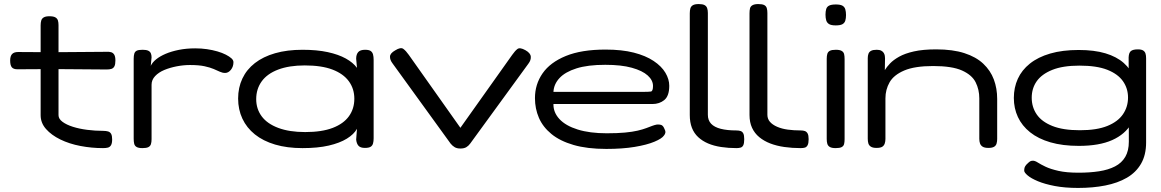

<svg xmlns="http://www.w3.org/2000/svg" viewBox="-20 -719 5715 945"><path d="M487 10Q431 10 376 -0.5Q321 -11 277 -32.5Q233 -54 206.5 -84Q180 -114 180 -152V-594Q180 -608 183 -618Q186 -628 195.5 -633.5Q205 -639 223 -639Q243 -639 252.5 -633.5Q262 -628 265 -618.5Q268 -609 268 -595V-152Q268 -134 287.5 -119.5Q307 -105 338.5 -95Q370 -85 409 -80Q448 -75 487 -75Q502 -75 512 -72Q522 -69 527 -60Q532 -51 532 -33Q532 -14 526.5 -4.5Q521 5 511 7.5Q501 10 487 10ZM69 -463 239 -462 503 -464Q517 -465 527 -462Q537 -459 542.5 -449.5Q548 -440 548 -421Q548 -402 543 -392.5Q538 -383 528.5 -380Q519 -377 505 -377L241 -379L66 -378Q46 -378 38 -388Q30 -398 30 -421Q30 -443 39.5 -453Q49 -463 69 -463Z M681 10Q662 10 652.5 4.5Q643 -1 640.5 -11.5Q638 -22 638 -36V-430Q638 -445 641 -455Q644 -465 653 -469.5Q662 -474 682 -474Q700 -474 709.5 -469.5Q719 -465 722.5 -456.5Q726 -448 726 -437L722 -395Q730 -412 748.5 -427Q767 -442 795 -454Q823 -466 860 -473.5Q897 -481 941 -481Q971 -481 998.5 -477Q1026 -473 1050 -466Q1074 -459 1091.5 -450Q1109 -441 1119 -432Q1129 -423 1129 -413Q1129 -391 1116.5 -375.5Q1104 -360 1088 -360Q1075 -360 1062 -366Q1049 -372 1031.5 -379.5Q1014 -387 986.5 -393Q959 -399 915 -399Q883 -399 849.5 -392.5Q816 -386 788.5 -374.5Q761 -363 743.5 -344.5Q726 -326 726 -302V-34Q726 -20 723 -10Q720 0 710.5 5Q701 10 681 10Z M1776 9Q1754 9 1744.5 -1.5Q1735 -12 1733 -32L1737 -85Q1722 -58 1687 -36.5Q1652 -15 1598 -2.5Q1544 10 1469 10Q1393 10 1334 -7.5Q1275 -25 1234.5 -57.5Q1194 -90 1173 -135Q1152 -180 1152 -234Q1152 -288 1173 -332.5Q1194 -377 1234.5 -408.5Q1275 -440 1334 -457Q1393 -474 1469 -474Q1540 -474 1593 -462.5Q1646 -451 1682 -431Q1718 -411 1737 -385L1733 -430Q1733 -451 1743 -462.5Q1753 -474 1777 -474Q1796 -474 1804.5 -468Q1813 -462 1816 -451Q1819 -440 1819 -424V-38Q1819 -24 1816 -13Q1813 -2 1804 3.5Q1795 9 1776 9ZM1482 -69Q1564 -69 1617.5 -89.5Q1671 -110 1697.5 -147Q1724 -184 1724 -233Q1724 -282 1697 -319Q1670 -356 1616.5 -376.5Q1563 -397 1480 -397Q1403 -397 1349 -376.5Q1295 -356 1268 -318.5Q1241 -281 1241 -231Q1241 -183 1268 -146.5Q1295 -110 1349.5 -89.5Q1404 -69 1482 -69Z M2246 12Q2229 12 2218 5.5Q2207 -1 2198 -12L1912 -407Q1899 -424 1899.5 -440.5Q1900 -457 1925 -471Q1952 -488 1965 -478.5Q1978 -469 1992 -449L2246 -90L2501 -449Q2515 -469 2527 -478Q2539 -487 2566 -472Q2591 -458 2592.5 -440.5Q2594 -423 2581 -406L2294 -12Q2286 -1 2275 5.5Q2264 12 2246 12Z M2964 14Q2870 14 2803 -5.5Q2736 -25 2694 -59.5Q2652 -94 2632.5 -139Q2613 -184 2613 -236Q2613 -304 2650.5 -358Q2688 -412 2765 -443.5Q2842 -475 2960 -475Q3041 -475 3099.5 -460Q3158 -445 3197 -419Q3236 -393 3255 -361Q3274 -329 3274 -297Q3274 -247 3250 -227Q3226 -207 3191 -207H2704Q2703 -166 2733.5 -133Q2764 -100 2823.5 -81.5Q2883 -63 2966 -63Q3019 -63 3056 -66.5Q3093 -70 3118.5 -76Q3144 -82 3161 -88.5Q3178 -95 3190 -99.5Q3202 -104 3213 -106Q3224 -107 3233 -104.5Q3242 -102 3248 -90Q3256 -75 3255 -67Q3254 -59 3248 -52Q3238 -37 3201 -21.5Q3164 -6 3104 4Q3044 14 2964 14ZM2704 -267H3154Q3173 -267 3183.5 -268.5Q3194 -270 3194 -296Q3194 -324 3168 -347.5Q3142 -371 3090 -385.5Q3038 -400 2959 -400Q2873 -400 2817.5 -382.5Q2762 -365 2734 -335Q2706 -305 2704 -267Z M3921 10Q3879 10 3840.5 4.5Q3802 -1 3771 -13Q3740 -25 3717 -44Q3694 -63 3681.5 -90Q3669 -117 3669 -153V-653Q3669 -668 3671.5 -678Q3674 -688 3684 -693.5Q3694 -699 3712 -699Q3732 -699 3741.5 -694Q3751 -689 3754 -679Q3757 -669 3757 -655V-154Q3757 -134 3769.5 -119.5Q3782 -105 3805 -95Q3828 -85 3857.5 -81Q3887 -77 3921 -77Q3933 -77 3941.5 -74Q3950 -71 3955 -62Q3960 -53 3960 -34Q3960 -14 3955 -4.5Q3950 5 3941.5 7.5Q3933 10 3921 10ZM3605 10Q3565 10 3529 4.5Q3493 -1 3465 -13Q3437 -25 3416.5 -44Q3396 -63 3385.5 -90Q3375 -117 3375 -153V-653Q3375 -668 3378 -678Q3381 -688 3390.5 -693.5Q3400 -699 3419 -699Q3438 -699 3447.5 -694Q3457 -689 3460.5 -679Q3464 -669 3464 -655V-154Q3464 -127 3480 -110Q3496 -93 3527.5 -85Q3559 -77 3604 -77Q3617 -77 3625.5 -74Q3634 -71 3638.5 -62Q3643 -53 3643 -34Q3643 -14 3638.5 -4.5Q3634 5 3625 7.5Q3616 10 3605 10Z M4093 10Q4074 10 4064.5 4.5Q4055 -1 4052 -11Q4049 -21 4049 -35V-430Q4049 -444 4052 -454Q4055 -464 4064.5 -469Q4074 -474 4094 -474Q4113 -474 4122.5 -468.5Q4132 -463 4134.5 -453Q4137 -443 4137 -428V-34Q4137 -20 4134.5 -10Q4132 0 4122.5 5Q4113 10 4093 10ZM4093 -594Q4071 -594 4060.5 -600.5Q4050 -607 4046.5 -619Q4043 -631 4043 -647Q4043 -663 4046.5 -674.5Q4050 -686 4061 -691.5Q4072 -697 4094 -697Q4116 -697 4126.5 -691Q4137 -685 4140.5 -673Q4144 -661 4144 -645Q4144 -629 4140.5 -617.5Q4137 -606 4126.5 -600Q4116 -594 4093 -594Z M4294 9Q4276 9 4266.5 3Q4257 -3 4254 -13Q4251 -23 4251 -36V-433Q4251 -445 4254.5 -454.5Q4258 -464 4267.5 -469Q4277 -474 4295 -474Q4309 -474 4317.5 -469.5Q4326 -465 4330 -458Q4334 -451 4335 -444Q4336 -437 4336 -432L4335 -374Q4344 -389 4360.5 -406.5Q4377 -424 4405.5 -440Q4434 -456 4478.5 -466Q4523 -476 4588 -476Q4669 -476 4726.5 -457.5Q4784 -439 4819.5 -405.5Q4855 -372 4871.5 -328Q4888 -284 4888 -232V-35Q4888 -23 4885 -12.5Q4882 -2 4872.5 3.5Q4863 9 4845 9Q4826 9 4816.5 3Q4807 -3 4803.5 -13Q4800 -23 4800 -36V-235Q4800 -278 4782 -314Q4764 -350 4715 -372Q4666 -394 4573 -394Q4482 -394 4430.5 -372Q4379 -350 4358.5 -314Q4338 -278 4338 -235V-35Q4338 -23 4334.5 -12.5Q4331 -2 4322 3.5Q4313 9 4294 9Z M5286 206Q5221 206 5171.5 196.5Q5122 187 5088.5 173Q5055 159 5038 144.5Q5021 130 5021 121Q5021 112 5023 105.5Q5025 99 5032 91Q5044 79 5049.5 75.5Q5055 72 5064 72Q5074 72 5088 81Q5102 90 5126 101.5Q5150 113 5189.5 122Q5229 131 5289 131Q5344 131 5389.5 124Q5435 117 5468 100Q5501 83 5518.5 53Q5536 23 5536 -22L5535 -437Q5536 -460 5546.5 -468Q5557 -476 5580 -476Q5598 -476 5606.5 -470.5Q5615 -465 5618 -455.5Q5621 -446 5621 -432V-18Q5621 44 5596 87Q5571 130 5526 156Q5481 182 5420 194Q5359 206 5286 206ZM5290 -1Q5210 -1 5150 -18.5Q5090 -36 5050 -68Q5010 -100 4990 -143Q4970 -186 4970 -237Q4970 -288 4989.5 -331Q5009 -374 5049 -406Q5089 -438 5149 -455.5Q5209 -473 5289 -473Q5366 -473 5421 -456.5Q5476 -440 5511 -409Q5546 -378 5562.5 -334.5Q5579 -291 5579 -237Q5579 -164 5548.5 -111Q5518 -58 5454 -29.5Q5390 -1 5290 -1ZM5295 -78Q5378 -78 5430 -99Q5482 -120 5507 -156.5Q5532 -193 5532 -239Q5532 -284 5507 -319.5Q5482 -355 5430 -375.5Q5378 -396 5293 -396Q5211 -396 5159 -375Q5107 -354 5082.5 -319Q5058 -284 5058 -238Q5058 -192 5082.5 -156Q5107 -120 5159.5 -99Q5212 -78 5295 -78Z"/></svg>

Font: Fredoka Expanded
Style: Regular
Weight: 400
Width: 7
Designer: Ben Nathan
Foundry: Milena B. Brandão, Ben Nathan
Version: Version 2.001